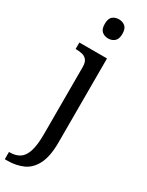

<svg xmlns="http://www.w3.org/2000/svg" viewBox="-268 -798 825 1077"><g transform="rotate(30 144.0 -260.0)"><path d="M-12 240V193H-5Q31 193 56.5 176.5Q82 160 95 119.5Q108 79 108 9V-426Q108 -456 96.5 -470.5Q85 -485 66.5 -489.5Q48 -494 26 -494H23V-536H202V8Q202 97 176.5 148Q151 199 106.5 219.5Q62 240 4 240ZM151 -636Q127 -636 110.5 -650Q94 -664 94 -698Q94 -733 110.5 -746.5Q127 -760 151 -760Q174 -760 191 -746.5Q208 -733 208 -698Q208 -664 191 -650Q174 -636 151 -636Z"/></g></svg>

Font: Noto Serif Gujarati
Style: Regular
Weight: 400
Designer: Universal Thirst, Indian Type Foundry and the Monotype Design Team
Foundry: Monotype Imaging Inc.
Version: Version 2.102